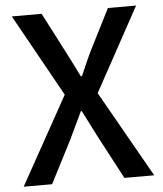

<svg xmlns="http://www.w3.org/2000/svg" viewBox="-53 -782 701 828"><g transform="rotate(-5 298.0 -368.0)"><path d="M16 0H139L233 -183C251 -220 269 -258 290 -303H294C317 -258 336 -220 355 -183L452 0H581L369 -374L567 -736H445L358 -564C341 -530 327 -497 308 -453H303C281 -497 265 -530 247 -564L158 -736H29L227 -380Z"/></g></svg>

Font: Source Han Sans KR Medium
Style: Regular
Weight: 500
Designer: Ryoko NISHIZUKA (kana & ideographs); Paul D. Hunt (Latin, Greek & Cyrillic); Wenlong ZHANG (bopomofo); Sandoll Communica
Foundry: Adobe Systems Incorporated
Version: Version 1.001;PS 1.001;hotconv 1.0.78;makeotf.lib2.5.61930